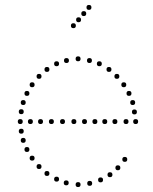

<svg xmlns="http://www.w3.org/2000/svg" viewBox="-20 -752 621 777"><path d="M277 -638Q267 -638 267 -648Q267 -658 277 -658Q287 -658 287 -648Q287 -638 277 -638ZM298 -662Q288 -662 288 -672Q288 -682 298 -682Q308 -682 308 -672Q308 -662 298 -662ZM319 -687Q309 -687 309 -697Q309 -707 319 -707Q329 -707 329 -697Q329 -687 319 -687ZM340 -712Q330 -712 330 -722Q330 -732 340 -732Q350 -732 350 -722Q350 -712 340 -712ZM296 -504Q286 -504 286 -514Q286 -524 296 -524Q306 -524 306 -514Q306 -504 296 -504ZM342 -497Q332 -497 332 -507Q332 -517 342 -517Q352 -517 352 -507Q352 -497 342 -497ZM382 -484Q372 -484 372 -494Q372 -504 382 -504Q392 -504 392 -494Q392 -484 382 -484ZM421 -461Q411 -461 411 -471Q411 -481 421 -481Q431 -481 431 -471Q431 -461 421 -461ZM453 -433Q443 -433 443 -443Q443 -453 453 -453Q463 -453 463 -443Q463 -433 453 -433ZM502 -364Q492 -364 492 -374Q492 -384 502 -384Q512 -384 512 -374Q512 -364 502 -364ZM517 -327Q507 -327 507 -337Q507 -347 517 -347Q527 -347 527 -337Q527 -327 517 -327ZM529 -250Q519 -250 519 -260Q519 -270 529 -270Q539 -270 539 -260Q539 -250 529 -250ZM481 -399Q471 -399 471 -409Q471 -419 481 -419Q491 -419 491 -409Q491 -399 481 -399ZM524 -289Q514 -289 514 -299Q514 -309 524 -309Q534 -309 534 -299Q534 -289 524 -289ZM249 -497Q239 -497 239 -507Q239 -517 249 -517Q259 -517 259 -507Q259 -497 249 -497ZM209 -484Q199 -484 199 -494Q199 -504 209 -504Q219 -504 219 -494Q219 -484 209 -484ZM170 -461Q160 -461 160 -471Q160 -481 170 -481Q180 -481 180 -471Q180 -461 170 -461ZM138 -433Q128 -433 128 -443Q128 -453 138 -453Q148 -453 148 -443Q148 -433 138 -433ZM89 -364Q79 -364 79 -374Q79 -384 89 -384Q99 -384 99 -374Q99 -364 89 -364ZM74 -327Q64 -327 64 -337Q64 -347 74 -347Q84 -347 84 -337Q84 -327 74 -327ZM62 -250Q52 -250 52 -260Q52 -270 62 -270Q72 -270 72 -260Q72 -250 62 -250ZM110 -399Q100 -399 100 -409Q100 -419 110 -419Q120 -419 120 -409Q120 -399 110 -399ZM66 -290Q56 -290 56 -300Q56 -310 66 -310Q76 -310 76 -300Q76 -290 66 -290ZM296 -15Q306 -15 306 -5Q306 5 296 5Q286 5 286 -5Q286 -15 296 -15ZM343 -20Q353 -20 353 -10Q353 0 343 0Q333 0 333 -10Q333 -20 343 -20ZM387 -34Q397 -34 397 -24Q397 -14 387 -14Q377 -14 377 -24Q377 -34 387 -34ZM425 -55Q435 -55 435 -45Q435 -35 425 -35Q415 -35 415 -45Q415 -55 425 -55ZM457 -83Q467 -83 467 -73Q467 -63 457 -63Q447 -63 447 -73Q447 -83 457 -83ZM485 -117Q495 -117 495 -107Q495 -97 485 -97Q475 -97 475 -107Q475 -117 485 -117ZM248 -22Q258 -22 258 -12Q258 -2 248 -2Q238 -2 238 -12Q238 -22 248 -22ZM209 -37Q219 -37 219 -27Q219 -17 209 -17Q199 -17 199 -27Q199 -37 209 -37ZM170 -60Q180 -60 180 -50Q180 -40 170 -40Q160 -40 160 -50Q160 -60 170 -60ZM138 -88Q148 -88 148 -78Q148 -68 138 -68Q128 -68 128 -78Q128 -88 138 -88ZM89 -157Q99 -157 99 -147Q99 -137 89 -137Q79 -137 79 -147Q79 -157 89 -157ZM74 -194Q84 -194 84 -184Q84 -174 74 -174Q64 -174 64 -184Q64 -194 74 -194ZM110 -122Q120 -122 120 -112Q120 -102 110 -102Q100 -102 100 -112Q100 -122 110 -122ZM66 -231Q76 -231 76 -221Q76 -211 66 -211Q56 -211 56 -221Q56 -231 66 -231ZM490 -250Q480 -250 480 -260Q480 -270 490 -270Q500 -270 500 -260Q500 -250 490 -250ZM445 -250Q435 -250 435 -260Q435 -270 445 -270Q455 -270 455 -260Q455 -250 445 -250ZM404 -250Q394 -250 394 -260Q394 -270 404 -270Q414 -270 414 -260Q414 -250 404 -250ZM364 -250Q354 -250 354 -260Q354 -270 364 -270Q374 -270 374 -260Q374 -250 364 -250ZM322 -250Q312 -250 312 -260Q312 -270 322 -270Q332 -270 332 -260Q332 -250 322 -250ZM279 -250Q269 -250 269 -260Q269 -270 279 -270Q289 -270 289 -260Q289 -250 279 -250ZM233 -250Q223 -250 223 -260Q223 -270 233 -270Q243 -270 243 -260Q243 -250 233 -250ZM188 -250Q178 -250 178 -260Q178 -270 188 -270Q198 -270 198 -260Q198 -250 188 -250ZM144 -250Q134 -250 134 -260Q134 -270 144 -270Q154 -270 154 -260Q154 -250 144 -250ZM103 -250Q93 -250 93 -260Q93 -270 103 -270Q113 -270 113 -260Q113 -250 103 -250Z"/></svg>

Font: Raleway Dots 
Style: Regular
Weight: 400
Version: Version 1.000